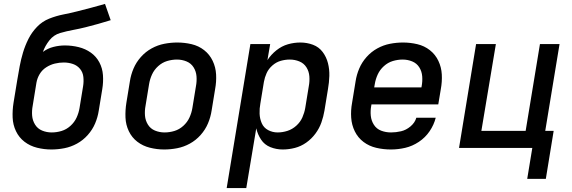

<svg xmlns="http://www.w3.org/2000/svg" viewBox="-20 -755 2920 980"><path d="M242 8Q275 8 308.5 1.5Q342 -5 373 -22Q404 -39 428 -66Q452 -93 465.5 -125Q479 -157 484 -190L502 -300Q508 -336 505.5 -371.5Q503 -407 487 -437Q471 -467 443.5 -486.5Q416 -506 381.5 -514.5Q347 -523 311 -523Q282 -523 252.5 -515.5Q223 -508 199 -490Q210 -521 232 -549Q254 -577 287 -586.5Q320 -596 352.5 -602Q385 -608 417 -616Q449 -624 481 -633Q513 -642 545 -652L516 -735Q481 -725 445.5 -715.5Q410 -706 374 -697Q338 -688 302.5 -681Q267 -674 231.5 -660Q196 -646 169 -618Q142 -590 125 -556Q108 -522 97.5 -487Q87 -452 80.5 -417Q74 -382 68 -346L49 -230Q43 -192 44.5 -155Q46 -118 61.5 -85.5Q77 -53 105 -31.5Q133 -10 169 -1Q205 8 242 8ZM244 -79Q218 -79 195 -88.5Q172 -98 159 -119Q146 -140 144 -165Q142 -190 147 -216L166 -333Q170 -356 182.5 -377Q195 -398 216 -411.5Q237 -425 260 -430.5Q283 -436 305 -436Q330 -436 352 -428.5Q374 -421 388.5 -403.5Q403 -386 405.5 -362Q408 -338 404 -314L386 -204Q382 -179 371 -155Q360 -131 339.5 -112.5Q319 -94 294 -86.5Q269 -79 244 -79Z M818 8Q851 8 884.5 1.5Q918 -5 949 -22Q980 -39 1004 -66Q1028 -93 1041.5 -125Q1055 -157 1060 -190L1078 -300Q1085 -338 1083 -375Q1081 -412 1065.5 -444.5Q1050 -477 1022 -499Q994 -521 958 -529.5Q922 -538 885 -538Q852 -538 818.5 -531.5Q785 -525 754 -508Q723 -491 699 -464Q675 -437 661.5 -405Q648 -373 643 -340L625 -230Q619 -192 620.5 -155Q622 -118 637.5 -85.5Q653 -53 681 -31.5Q709 -10 745 -1Q781 8 818 8ZM820 -79Q794 -79 771 -88.5Q748 -98 735 -119Q722 -140 720 -165Q718 -190 723 -216L741 -326Q745 -351 756 -375Q767 -399 787.5 -417.5Q808 -436 833 -443.5Q858 -451 883 -451Q909 -451 932 -441.5Q955 -432 968 -411.5Q981 -391 983 -365.5Q985 -340 980 -314L962 -204Q958 -179 947 -155Q936 -131 915.5 -112.5Q895 -94 870 -86.5Q845 -79 820 -79Z M1137 205H1237L1288 -100Q1295 -69 1312.5 -42.5Q1330 -16 1360 -4Q1390 8 1423 8Q1454 8 1485 0Q1516 -8 1543 -27Q1570 -46 1590 -73Q1610 -100 1620.5 -130Q1631 -160 1636 -190L1654 -300Q1660 -334 1661 -367.5Q1662 -401 1654 -432.5Q1646 -464 1627 -489.5Q1608 -515 1577.5 -526.5Q1547 -538 1513 -538Q1481 -538 1449.5 -529Q1418 -520 1390.5 -498Q1363 -476 1345 -448L1359 -530H1258ZM1397 -79Q1371 -79 1348.5 -91Q1326 -103 1316 -126Q1306 -149 1305 -175Q1304 -201 1309 -227L1327 -337Q1331 -360 1341 -382Q1351 -404 1370.5 -421Q1390 -438 1413 -444.5Q1436 -451 1459 -451Q1485 -451 1508 -441.5Q1531 -432 1544 -411.5Q1557 -391 1559 -365.5Q1561 -340 1556 -314L1538 -204Q1534 -180 1523.5 -156Q1513 -132 1492.5 -113.5Q1472 -95 1447 -87Q1422 -79 1397 -79Z M1975 8Q2012 8 2048.5 -0.5Q2085 -9 2118 -31Q2151 -53 2173 -85.5Q2195 -118 2204 -154H2105Q2098 -129 2075.5 -110Q2053 -91 2027 -85Q2001 -79 1976 -79Q1949 -79 1925.5 -88Q1902 -97 1888.5 -118Q1875 -139 1872.5 -164.5Q1870 -190 1875 -216L1876 -222H2217L2230 -300Q2237 -338 2235 -375Q2233 -412 2217.5 -444.5Q2202 -477 2174 -499Q2146 -521 2110 -529.5Q2074 -538 2037 -538Q2004 -538 1970.5 -531.5Q1937 -525 1906 -508Q1875 -491 1851 -464Q1827 -437 1813.5 -405Q1800 -373 1795 -340L1777 -230Q1770 -192 1772.5 -154.5Q1775 -117 1791 -84.5Q1807 -52 1835.5 -30.5Q1864 -9 1900.5 -0.5Q1937 8 1975 8ZM1890 -309 1893 -326Q1897 -351 1908 -375Q1919 -399 1939.5 -417.5Q1960 -436 1985 -443.5Q2010 -451 2035 -451Q2061 -451 2084 -441.5Q2107 -432 2120 -411.5Q2133 -391 2135 -365.5Q2137 -340 2132 -314L2131 -309Z M2671 158H2766L2806 -87H2763L2836 -530H2736L2663 -87H2437L2511 -530H2410L2323 0H2697Z"/></svg>

Font: Iosevka Sparkle Medium Oblique
Style: Regular
Weight: 500
Italic angle: -9°
Designer: Belleve Invis
Foundry: Belleve Invis
Version: Version 4.5.0; ttfautohint (v1.8.3)